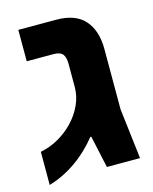

<svg xmlns="http://www.w3.org/2000/svg" viewBox="-97 -668 594 744"><g transform="rotate(-15 200.0 -296.0)"><path d="M10 10V-123Q50 -131 83.5 -150.5Q117 -170 142 -196Q170 -225 186 -260Q202 -295 202 -332V-425Q202 -451 192 -463.5Q182 -476 156 -476H48V-602H200Q277 -602 314 -560Q351 -518 351 -444V-202L375 0H242L214 -129H210Q191 -105 168.5 -83.5Q146 -62 120.5 -44Q95 -26 67.5 -12.5Q40 1 10 10Z"/></g></svg>

Font: Noto Sans
Style: Bold
Weight: 700
Designer: Monotype Design Team
Foundry: Monotype Imaging Inc.
Version: Version 2.000;GOOG;noto-source:20170915:90ef993387c0; ttfaut